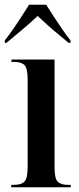

<svg xmlns="http://www.w3.org/2000/svg" viewBox="-32 -786 331 806"><path d="M15 0V-10H26Q58 -10 71 -24Q84 -38 84 -84V-454Q84 -499 71 -512.5Q58 -526 28 -526H16V-536H197V-83Q197 -37 210 -23.5Q223 -10 254 -10H265V0ZM-12 -616Q3 -635 21.5 -661.5Q40 -688 58 -716Q76 -744 90 -766H162Q176 -744 194 -716Q212 -688 230.5 -661.5Q249 -635 264 -616V-606H256Q240 -620 216 -639.5Q192 -659 168 -680.5Q144 -702 126 -719Q96 -690 60 -660.5Q24 -631 -5 -606H-12Z"/></svg>

Font: Noto Serif Display ExtraCondensed SemiBold
Style: Regular
Weight: 600
Width: 2
Designer: Monotype Design Team
Foundry: Monotype Imaging Inc.
Version: Version 2.009